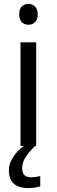

<svg xmlns="http://www.w3.org/2000/svg" viewBox="-20 -754 293 992"><path d="M167 0H85.9V-535.2H167ZM79.1 -680.2Q79.1 -708 92.8 -720.9Q106.4 -733.9 127 -733.9Q146.5 -733.9 160.6 -720.7Q174.8 -707.5 174.8 -680.2Q174.8 -652.8 160.6 -639.4Q146.5 -626 127 -626Q106.4 -626 92.8 -639.4Q79.1 -652.8 79.1 -680.2ZM94.7 116.2Q94.7 162.1 140.6 162.1Q161.1 162.1 188 155.8V209Q156.2 217.8 127 217.8Q25.9 217.8 25.9 126Q25.9 91.8 46.9 58.8Q67.9 25.9 103 0H161.6Q128.4 32.2 111.6 58.8Q94.7 85.4 94.7 116.2Z"/></svg>

Font: HunimalSansv1.5
Style: Regular
Weight: 400
Foundry: Ascender Corporation
Version: Version 1.10